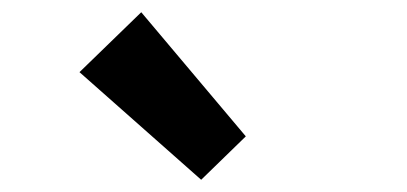

<svg xmlns="http://www.w3.org/2000/svg" viewBox="-20 -944 666 314"><path d="M309 -650 110 -826 211 -924 382 -721Z"/></svg>

Font: Noto Sans Korean Bold
Style: Bold
Weight: 700
Designer: Ryoko NISHIZUKA  (kana & ideographs); Paul D. Hunt (Latin, Greek & Cyrillic); Wenlong ZHANG  (bopomofo); Sandoll Communi
Foundry: Adobe Systems Incorporated
Version: Version 1.000;PS 1;hotconv 1.0.78;makeotf.lib2.5.61930